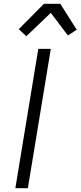

<svg xmlns="http://www.w3.org/2000/svg" viewBox="-20 -993 425 1013"><path d="M61 0 182 -735H248L127 0ZM119 -802 79 -839 212 -973H298L385 -836L338 -806L248 -925Z"/></svg>

Font: Iosevka Aile Light Oblique
Style: Regular
Weight: 300
Italic angle: -9°
Designer: Belleve Invis
Foundry: Belleve Invis
Version: Version 31.1.0; ttfautohint (v1.8.4)